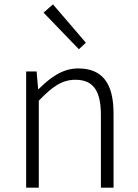

<svg xmlns="http://www.w3.org/2000/svg" viewBox="-20 -861 633 881"><path d="M100 0H158V-399C220 -463 264 -495 326 -495C408 -495 443 -444 443 -333V0H501V-341C501 -478 450 -547 339 -547C266 -547 211 -505 157 -452H155L148 -533H100ZM342 -635 374 -665 223 -841 180 -803Z"/></svg>

Font: Source Han Sans SC Light
Style: Regular
Weight: 300
Designer: Ryoko NISHIZUKA (kana & ideographs); Paul D. Hunt (Latin, Greek & Cyrillic); Wenlong ZHANG (bopomofo); Sandoll Communica
Foundry: Adobe Systems Incorporated
Version: Version 1.004;PS 1.004;hotconv 1.0.82;makeotf.lib2.5.63406